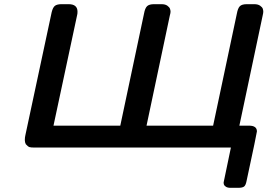

<svg xmlns="http://www.w3.org/2000/svg" viewBox="-20 -714 1294 929"><path d="M100.1 -36.1Q100.1 -49.3 103 -61L230 -654.8Q235.8 -678.7 246.3 -686.3Q256.8 -693.8 277.8 -693.8H312Q355 -693.8 355 -657.2Q355 -646 353 -640.1L238.8 -106H562L676.8 -647.9Q681.6 -674.8 691.9 -684.3Q702.1 -693.8 726.1 -693.8H761.2Q779.3 -693.8 789.6 -686.5Q799.8 -679.2 802.5 -671.6Q805.2 -664.1 805.2 -657.2Q805.2 -651.4 801.8 -639.2L689 -106H1011.2L1126 -647.9Q1130.9 -674.8 1140.9 -684.3Q1150.9 -693.8 1174.8 -693.8H1210Q1228 -693.8 1238.5 -686.5Q1249 -679.2 1251.5 -671.6Q1253.9 -664.1 1253.9 -657.2Q1253.9 -651.4 1251 -639.2L1138.2 -106H1185.1Q1223.1 -106 1223.1 -78.1Q1223.1 -71.3 1172.9 162.1Q1168.9 183.1 1160.4 189Q1151.9 194.8 1132.8 194.8H1095.2Q1081.1 194.8 1073 189.5Q1064.9 184.1 1063.5 179Q1062 173.8 1062 168.9Q1062 166 1097.2 0H148.9Q128.9 0 122.1 -2.4Q115.2 -4.9 105 -16.1Q100.1 -24.9 100.1 -36.1Z"/></svg>

Font: CMU Sans Serif
Style: BoldOblique
Weight: 700
Italic angle: -12°
Version: Version 0.7.0